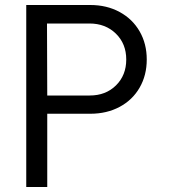

<svg xmlns="http://www.w3.org/2000/svg" viewBox="-20 -745 682 768"><path d="M485 -507Q485 -570 443.5 -610.5Q402 -651 338 -651H168L169 -363H339Q403 -363 444 -403.5Q485 -444 485 -507ZM567 -507Q567 -444 538.5 -394.5Q510 -345 458.5 -317.5Q407 -290 341 -290H169V3H85V-725H341Q407 -725 458.5 -697Q510 -669 538.5 -619.5Q567 -570 567 -507Z"/></svg>

Font: SUITE Medium
Style: Regular
Weight: 500
Designer: Sun
Foundry: Sun
Version: Version 2.040